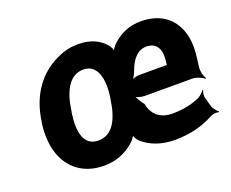

<svg xmlns="http://www.w3.org/2000/svg" viewBox="-94 -691 1029 854"><g transform="rotate(-20 420.5 -264.0)"><path d="M451 -42C486 -11 536 10 603 10C675 10 737 -7 786 -34C798 -41 819 -43 827 -39L829 -43C821 -47 806 -66 803 -78L791 -121C788 -131 791 -148 795 -156L792 -157C788 -150 773 -135 762 -130C726 -114 685 -104 632 -104C571 -104 538 -138 529 -187C513 -205 504 -230 495 -238L493 -235C501 -227 526 -220 542 -220H768C786 -220 813 -209 822 -199L826 -202C817 -212 810 -241 813 -260L818 -299C823 -336 823 -369 817 -398C800 -483 739 -538 639 -538C585 -539 540 -518 505 -486C497 -479 481 -459 479 -450H483C485 -458 477 -476 470 -484C442 -517 401 -538 341 -538C307 -538 276 -531 248 -518C155 -478 89 -394 72 -269L70 -259C65 -220 66 -185 72 -152C90 -57 158 10 267 10C325 10 371 -10 408 -42C417 -49 434 -69 435 -79H431C430 -69 442 -49 451 -42ZM325 -424C341 -424 354 -420 365 -412C397 -387 405 -335 396 -269L394 -259C383 -176 353 -104 282 -104C211 -104 199 -175 211 -259L213 -269C224 -351 255 -424 325 -424ZM683 -329 682 -322C682 -319 681 -313 683 -311L686 -314C684 -316 678 -316 675 -316H553C539 -316 518 -311 509 -303L511 -300C520 -307 532 -329 537 -344C553 -388 580 -424 623 -424C673 -424 691 -387 683 -329Z"/></g></svg>

Font: Asimov
Style: EdgeNarIt
Weight: 500
Designer: Google
Version: Version 2.000980: 2014